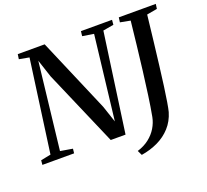

<svg xmlns="http://www.w3.org/2000/svg" viewBox="-156 -924 1365 1268"><g transform="rotate(-20 526.0 -290.0)"><path d="M-7.5 0 -4.5 -31.5 66 -45.5 155.5 -696 85 -709 90 -743H279L501.5 -222.5L540.5 -106L609.5 -696.5L530 -709L534 -743H752.5L749.5 -709L674.5 -696L577 0H473L243.5 -531L202.5 -655.5L133 -46L219 -31.5L215.5 0ZM632 162.5 616 129Q663.5 114.5 698.2 87.5Q733 60.5 754.2 25.2Q775.5 -10 783 -48.5Q795 -112.5 806 -191.5Q817 -270.5 827.8 -356.8Q838.5 -443 848.2 -529.8Q858 -616.5 866.5 -696L795.5 -709.5L800 -743H1060L1055.5 -709.5L982.5 -696.5Q972 -602.5 961.8 -515.2Q951.5 -428 942.2 -351.2Q933 -274.5 924.5 -212.8Q916 -151 908.8 -107.2Q901.5 -63.5 896 -42.5Q878.5 17 840.2 59.2Q802 101.5 748.5 127Q695 152.5 632 162.5Z"/></g></svg>

Font: Merriweather 72pt Medium
Style: Italic
Weight: 500
Italic angle: -7.8°
Version: Version 2.101